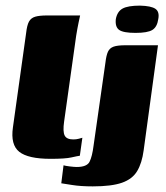

<svg xmlns="http://www.w3.org/2000/svg" viewBox="-20 -560 590 683"><path d="M160 5Q80 5 48.5 -20Q17 -45 26 -107L73 -443Q76 -470 83 -483Q90 -496 105 -500.5Q120 -505 147 -505H265Q264 -501 259.5 -479.5Q255 -458 251 -433L208 -127Q203 -92 210 -78Q217 -64 241 -64Q251 -64 260.5 -66.5Q270 -69 273 -70L264 -6Q256 -5 234 0Q212 5 160 5ZM310 103Q267 103 236 98Q205 93 198 92L206 28Q212 30 228 32Q244 34 253 34Q289 34 298.5 15.5Q308 -3 313 -43L355 -337Q358 -363 364 -376Q370 -389 384 -394Q398 -399 426 -399H542L491 -25Q485 20 468 48.5Q451 77 414 90Q377 103 310 103ZM462 -443Q419 -443 404 -453.5Q389 -464 392 -492Q397 -519 416 -529.5Q435 -540 478 -540Q518 -539 533 -528.5Q548 -518 543 -492Q539 -464 522 -453.5Q505 -443 462 -443Z"/></svg>

Font: Genos ExtraBold
Style: Italic
Weight: 800
Italic angle: -8°
Version: Version 1.010